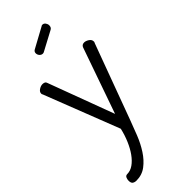

<svg xmlns="http://www.w3.org/2000/svg" viewBox="-297 -741 1013 1013"><g transform="rotate(-45 210.0 -234.5)"><path d="M17 -439Q14 -443 14 -448Q14 -461 27.5 -470Q41 -479 54 -479Q62 -479 68.5 -476Q75 -473 77 -465L214 -97L343 -465Q349 -479 365 -479Q377 -479 391 -470Q405 -461 405 -447Q405 -445 405 -443Q405 -441 403 -439L248 -19Q233 22 215.5 66Q198 110 174 147Q150 184 118.5 208Q87 232 45 232Q32 232 23.5 226Q15 220 15 203Q15 192 19.5 182.5Q24 173 35 173Q59 173 81 157.5Q103 142 122 115.5Q141 89 156 54Q171 19 180 -20ZM180 -594Q175 -591 170 -591Q159 -591 151.5 -599.5Q144 -608 144 -619Q144 -631 155 -637L267 -698Q270 -701 275 -701Q286 -701 292.5 -692Q299 -683 299 -673Q299 -657 287 -651Z"/></g></svg>

Font: AkaAcidDosis
Style: Regular
Weight: 400
Designer: Edgar Tolentino, Pablo Impallari, Igino Marini, Aka-Acid
Foundry: Edgar Tolentino, Pablo Impallari, Igino Marini, Cyberella
Version: Version 1.007